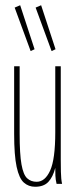

<svg xmlns="http://www.w3.org/2000/svg" viewBox="-20 -702 290 733"><path d="M114 11Q89 11 71 -5Q53 -21 43.5 -65Q34 -109 34 -191V-449H55V-191Q55 -114 62 -74.5Q69 -35 83.5 -21.5Q98 -8 120 -8Q152 -8 171.5 -51Q191 -94 191 -197V-449H212V-92Q212 -74 212.5 -46Q213 -18 217 0H196Q192 -17 191.5 -31Q191 -45 191 -61Q182 -26 164.5 -7.5Q147 11 114 11ZM97 -507 36 -673 57 -682 112 -514ZM177 -507 116 -673 137 -682 192 -514Z"/></svg>

Font: Inconsolata UltraCondensed ExtraLight
Style: Regular
Weight: 200
Width: 1
Monospace: yes
Designer: Raph Levien, Cyreal, Brenton Simpson
Foundry: Raph Levien, Cyreal, Google
Version: Version 3.100; ttfautohint (v1.8.4.7-5d5b)